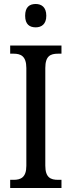

<svg xmlns="http://www.w3.org/2000/svg" viewBox="-20 -942 358 962"><path d="M159 -805C187 -805 212 -820 212 -863C212 -907 187 -922 159 -922C128 -922 106 -907 106 -863C106 -820 128 -805 159 -805ZM31 0H288V-41H271C234 -41 207 -52 207 -112V-601C207 -662 233 -673 271 -673H288V-714H31V-673H48C83 -673 112 -662 112 -601V-111C112 -52 83 -41 48 -41H31Z"/></svg>

Font: Noto Serif Khmer Condensed
Style: Regular
Weight: 400
Width: 3
Designer: Danh Hong and the Monotype Design Team
Foundry: Monotype Imaging Inc.
Version: Version 2.004